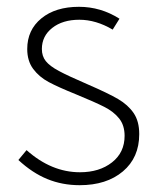

<svg xmlns="http://www.w3.org/2000/svg" viewBox="-20 -533 462 564"><path d="M34 -63 58 -92Q131 -27 215 -27Q272 -27 309 -56Q346 -85 346 -134Q346 -165 330 -185Q314 -205 286.5 -219Q259 -233 203 -256Q151 -277 123 -292Q95 -307 77.5 -330.5Q60 -354 60 -389Q60 -445 101.5 -479Q143 -513 212 -513Q276 -513 331 -478L311 -446Q262 -475 213 -475Q164 -475 133.5 -451Q103 -427 103 -389Q103 -368 114.5 -353.5Q126 -339 153 -324.5Q180 -310 238 -285Q298 -259 327 -242Q356 -225 372.5 -201Q389 -177 389 -139Q389 -70 341 -29.5Q293 11 214 11Q163 11 119 -7Q75 -25 34 -63Z"/></svg>

Font: Bellota Light
Style: Regular
Weight: 300
Designer: Kemie Guaida
Foundry: Kemie Guaida
Version: Version 4.001